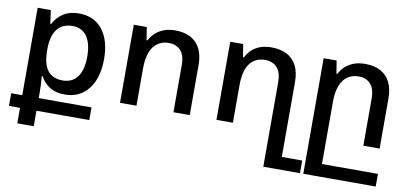

<svg xmlns="http://www.w3.org/2000/svg" viewBox="-69 -732 2557 1196"><g transform="rotate(10 1209.5 -133.5)"><path d="M86 237V139H16V59H86V-494H169L181 -409H186Q208 -452 248 -478Q288 -504 345 -504Q443 -504 496 -436Q549 -368 549 -249Q549 -171 524.5 -113Q500 -55 454.5 -23Q409 9 344 9Q288 9 250 -14.5Q212 -38 191 -79H185Q188 -49 189 -24Q190 1 190 25V59H524V139H190V237ZM316 -75Q378 -75 410.5 -119.5Q443 -164 443 -248Q443 -303 429 -341.5Q415 -380 388 -400Q361 -420 322 -420Q255 -420 222.5 -375.5Q190 -331 190 -251V-245Q190 -184 205 -146.5Q220 -109 248.5 -92Q277 -75 316 -75Z M694 0V-494H776L789 -413H795Q808 -439 830 -459.5Q852 -480 883.5 -492Q915 -504 955 -504Q1012 -504 1052 -483Q1092 -462 1113.5 -420.5Q1135 -379 1135 -317V0H1032V-297Q1032 -360 1004.5 -390Q977 -420 929 -420Q889 -420 859.5 -400Q830 -380 814 -339Q798 -298 798 -237V0Z M1642 237V-297Q1642 -360 1614 -390Q1586 -420 1538 -420Q1476 -420 1442 -374.5Q1408 -329 1408 -237V0H1304V-494H1386L1399 -413H1405Q1418 -439 1439 -459.5Q1460 -480 1491 -492Q1522 -504 1564 -504Q1621 -504 1661.5 -483Q1702 -462 1723.5 -420.5Q1745 -379 1745 -317V157H1874V237Z M1895 237V-494H1977L1990 -413H1996Q2009 -439 2031 -459.5Q2053 -480 2084.5 -492Q2116 -504 2156 -504Q2213 -504 2253 -483Q2293 -462 2314.5 -420.5Q2336 -379 2336 -317V0H2233V-297Q2233 -360 2205.5 -390Q2178 -420 2130 -420Q2090 -420 2060.5 -400Q2031 -380 2015 -339Q1999 -298 1999 -237V237ZM1941 157H2353V237H1941Z"/></g></svg>

Font: Noto Sans Armenian Medium
Style: Regular
Weight: 500
Designer: Monotype Design Team
Foundry: Monotype Imaging Inc.
Version: Version 2.007